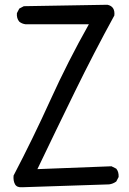

<svg xmlns="http://www.w3.org/2000/svg" viewBox="-20 -782 540 806"><path d="M74 4Q51 6 43 -8.5Q35 -23 37 -45Q119 -202 192 -363Q265 -524 353 -680H88Q72 -682 61 -691Q49 -705 51 -727L61 -746L80 -756L431 -762Q464 -755 460 -717Q374 -560 294.5 -397.5Q215 -235 137 -72L448 -84L468 -74Q479 -61 478 -39L468 -20Q454 -10 438 -8Z"/></svg>

Font: Kosefont JP
Style: Regular
Weight: 400
Designer: Nozomi Seto 瀬戸のぞみ
Version: Version 3.00;June 19, 2020